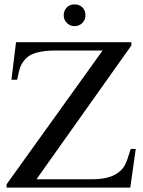

<svg xmlns="http://www.w3.org/2000/svg" viewBox="-20 -854 652 874"><path d="M369 -784Q369 -763 354.5 -749Q340 -735 319 -735Q299 -735 284.5 -749.5Q270 -764 270 -784Q270 -805 283.5 -819.5Q297 -834 319 -834Q342 -834 355.5 -820Q369 -806 369 -784ZM598 -176 573 0H10V-15L447 -624H233Q134 -624 99 -589Q81 -570 73.5 -551.5Q66 -533 58 -491H32L53 -662H578V-647L146 -38H398Q476 -38 515 -66Q538 -82 549 -103.5Q560 -125 575 -176Z"/></svg>

Font: STIX MathJax Latin
Style: Regular
Weight: 400
Designer: MicroPress Inc., with final additions and corrections provided by Coen Hoffman, Elsevier (retired)
Version: Version 1.1.1